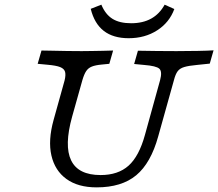

<svg xmlns="http://www.w3.org/2000/svg" viewBox="-20 -786 929 817"><path d="M391.1 11.3Q312.1 11.3 262.9 -24.2Q213.7 -59.7 198.8 -124.2Q183.9 -188.7 208.1 -275.8L254.8 -443.5Q260.5 -466.9 256.9 -480.2Q253.2 -493.5 236.3 -500.4Q219.4 -507.3 182.3 -510.5L140.3 -514.5L156.5 -571Q174.2 -571 203.2 -570.2Q232.3 -569.4 265.3 -569Q298.4 -568.5 326.6 -568.5H327.4H328.2Q349.2 -568.5 371.8 -569Q394.4 -569.4 417.3 -569.8Q440.3 -570.2 461.3 -571L445.2 -514.5L412.9 -511.3Q386.3 -508.9 371 -502.8Q355.6 -496.8 346.8 -483.5Q337.9 -470.2 330.6 -445.2L287.1 -290.3Q252.4 -166.1 282.7 -103.6Q312.9 -41.1 408.1 -41.1Q482.3 -41.1 527 -81Q571.8 -121 596.8 -212.1L661.3 -445.2Q671 -481.5 658.1 -493.5Q645.2 -505.6 592.7 -509.7L550.8 -513.7L566.9 -570.2Q606.5 -569.4 648.4 -569Q690.3 -568.5 730.6 -568.5Q778.2 -568.5 821.4 -569.4Q864.5 -570.2 888.7 -571.8L872.6 -515.3L818.5 -509.7Q783.1 -506.5 764.1 -500.8Q745.2 -495.2 735.9 -482.7Q726.6 -470.2 720.2 -445.2L653.2 -205.6Q621.8 -91.9 559.7 -40.3Q497.6 11.3 391.1 11.3ZM527.4 -623.4Q462.1 -623.4 421.8 -654.4Q381.5 -685.5 366.1 -748.4L411.3 -766.1Q428.2 -725 458.5 -706Q488.7 -687.1 537.9 -687.1Q587.9 -687.1 623.4 -706.9Q658.9 -726.6 680.6 -766.1L721.8 -747.6Q700.8 -690.3 648.8 -656.9Q596.8 -623.4 527.4 -623.4Z"/></svg>

Font: Playfair 5pt SemiExpanded Light
Style: Italic
Weight: 300
Width: 6
Italic angle: -15.6°
Designer: Claus Eggers Sørensen
Foundry: Claus Eggers Sørensen
Version: Version 2.203